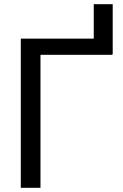

<svg xmlns="http://www.w3.org/2000/svg" viewBox="-20 -895 588 915"><path d="M517.1 -636.7H515.6V-633.8H172.9V0H79.1V-710.9H426.8V-875H517.1Z"/></svg>

Font: RobotoInd
Style: Regular
Weight: 400
Designer: Google
Version: Version 2.001101; 2014